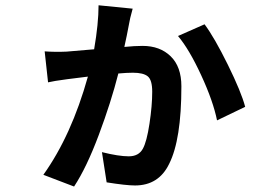

<svg xmlns="http://www.w3.org/2000/svg" viewBox="-20 -635 1017 720"><path d="M477.5 -602.5Q465.8 -559.6 464.8 -549.8Q455.1 -498 446.3 -459Q484.4 -462.9 514.6 -462.9Q580.1 -462.9 620.1 -423.8Q660.2 -384.8 660.2 -311.5Q660.2 -111.3 614.3 -20.5Q575.2 60.5 486.3 60.5Q453.1 60.5 379.9 48.8L362.3 -64.5Q424.8 -48.8 462.9 -48.8Q500 -48.8 515.6 -77.1Q530.3 -103.5 540.5 -170.9Q550.8 -238.3 550.8 -291Q550.8 -335 534.2 -348.6Q517.6 -362.3 478.5 -362.3Q456.1 -362.3 423.8 -359.4Q396.5 -252 350.6 -129.4Q304.7 -6.8 257.8 64.5L142.6 20.5Q248 -127 309.6 -347.7L231.4 -337.9Q179.7 -331.1 160.2 -326.2L147.5 -442.4Q186.5 -439.5 229.5 -441.4Q246.1 -442.4 333 -450.2Q349.6 -546.9 349.6 -615.2ZM647.5 -500 747.1 -543.9Q784.2 -494.1 834.5 -392.1Q884.8 -290 899.4 -234.4L793.9 -183.6Q779.3 -255.9 734.4 -353Q689.5 -450.2 647.5 -500Z"/></svg>

Font: Min Sans Bold
Style: Regular
Weight: 700
Designer: Jinseong-Kim, NotoSansCJK, Nunito
Foundry: Jinseong-Kim
Version: Version 1.400;Glyphs 3.1.2 (3151)